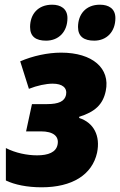

<svg xmlns="http://www.w3.org/2000/svg" viewBox="-20 -787 511 817"><path d="M381 -614C434 -614 471 -652 471 -710C471 -750 443 -767 405 -767C345 -767 312 -726 312 -672C312 -631 338 -614 381 -614ZM176 -614C230 -614 267 -652 267 -710C267 -750 238 -767 202 -767C141 -767 108 -726 108 -672C108 -631 133 -614 176 -614ZM157 10C287 10 372 -43 393 -137C408 -209 379 -265 317 -285V-290C384 -311 418 -342 430 -400C450 -496 374 -563 240 -563C183 -563 119 -549 66 -526L103 -409C138 -423 176 -431 204 -431C246 -431 267 -413 261 -383C255 -356 230 -344 180 -344H116L91 -228H154C207 -228 232 -207 225 -172C219 -139 185 -126 138 -126C95 -126 46 -136 5 -157V-19C42 -1 96 10 157 10Z"/></svg>

Font: Noto Sans Condensed Black
Style: Italic
Weight: 900
Width: 3
Italic angle: -12°
Designer: Monotype Design Team
Foundry: Monotype Imaging Inc.
Version: Version 2.013